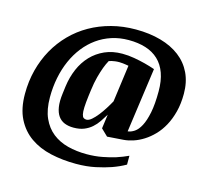

<svg xmlns="http://www.w3.org/2000/svg" viewBox="-115 -803 1168 1087"><g transform="rotate(15 469.0 -259.5)"><path d="M389.2 -239.3Q383.8 -196.8 382.8 -170.4Q381.8 -144 385 -129.6Q388.2 -115.2 395 -110.4Q401.9 -105.5 411.6 -105.5Q425.3 -105.5 441.7 -119.4Q458 -133.3 474.6 -154.3Q491.2 -175.3 506.6 -199.7Q522 -224.1 533.7 -245.6L563 -461.9Q555.2 -463.4 546.9 -464.6Q538.6 -465.8 529.1 -467Q519.5 -468.3 508.3 -468.3Q494.6 -468.3 483.9 -466.8Q473.1 -465.3 464.4 -463.4Q455.6 -461.4 448.2 -458.5Q437 -438.5 427.5 -413.1Q418 -387.7 408.7 -353Q399.4 -318.4 393.6 -272.9ZM700.2 80.6Q665.5 100.6 621.6 116.2Q584 129.4 532.7 140.4Q481.4 151.4 418.9 151.4Q339.8 151.4 270.5 135.7Q201.2 120.1 149.4 83.7Q97.7 47.4 67.9 -11.7Q38.1 -70.8 38.1 -157.2Q38.1 -231 55.4 -297.6Q72.8 -364.3 104.7 -421.4Q136.7 -478.5 182.4 -524.9Q228 -571.3 285.2 -603.8Q342.3 -636.2 409.4 -653.8Q476.6 -671.4 551.3 -671.4Q632.3 -671.4 698 -652.8Q763.7 -634.3 810.3 -598.6Q856.9 -563 882.1 -510.3Q907.2 -457.5 907.2 -389.6Q907.2 -331.5 895 -284.2Q882.8 -236.8 862.5 -199.7Q842.3 -162.6 815.7 -135.3Q789.1 -107.9 760 -89.6Q731 -71.3 701.2 -61.5Q671.4 -51.8 645.5 -49.8L549.8 -43L510.3 -81.1L521.5 -164.1Q507.8 -141.6 493.2 -119.9Q478.5 -98.1 459.2 -81.1Q439.9 -64 414.1 -53.5Q388.2 -43 352.5 -43Q322.8 -43 299.8 -52.2Q276.9 -61.5 262.5 -81.8Q248 -102.1 242.9 -134.3Q237.8 -166.5 243.7 -212.4L249.5 -257.8Q256.8 -312.5 277.3 -360.4Q297.9 -408.2 331.3 -443.4Q364.7 -478.5 410.2 -498.8Q455.6 -519 512.7 -519Q547.9 -519 582.5 -512.9Q617.2 -506.8 647.5 -499Q677.7 -491.2 707.5 -481L654.8 -102.1Q673.8 -104 693.6 -117.2Q713.4 -130.4 729.2 -160.4Q745.1 -190.4 755.4 -240.5Q765.6 -290.5 765.6 -366.2Q765.6 -427.7 749.5 -472.4Q733.4 -517.1 702.6 -546.1Q671.9 -575.2 627.7 -589.1Q583.5 -603 527.8 -603Q474.6 -603 428.2 -587.9Q381.8 -572.8 343.3 -545.2Q304.7 -517.6 274.2 -478.8Q243.7 -439.9 222.7 -392.3Q201.7 -344.7 190.7 -289.8Q179.7 -234.9 179.7 -175.3Q179.7 -102.5 201.9 -53.2Q224.1 -3.9 262.7 26.4Q301.3 56.6 352.5 69.8Q403.8 83 462.4 83Q511.7 83 554.9 74.7Q598.1 66.4 630.4 56.2Q668 43.9 700.2 28.8Z"/></g></svg>

Font: Noticia Text
Style: Bold Italic
Weight: 700
Italic angle: -8°
Designer: JM Sole
Foundry: JM Sole
Version: Version 1.003